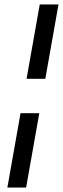

<svg xmlns="http://www.w3.org/2000/svg" viewBox="-20 -740 282 860"><path d="M99 -387 158 -720H242L183 -387ZM13 100 72 -233H156L97 100Z"/></svg>

Font: DM Sans 18pt
Style: Italic
Weight: 400
Italic angle: -10°
Designer: Colophon Foundry, Jonny Pinhorn
Foundry: Colophon Foundry
Version: Version 4.004;gftools[0.9.30]